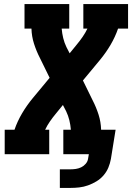

<svg xmlns="http://www.w3.org/2000/svg" viewBox="-20 -755 647 940"><path d="M273 165V74H325Q338 74 351.5 72Q365 70 377.5 64Q390 58 399.5 47Q409 36 411 23L415 0H290V-120H327Q325 -144 319.5 -166.5Q314 -189 304 -210L288 -241L253 -198Q238 -180 224.5 -160.5Q211 -141 201 -120H221V0H3V-120H51Q65 -161 88 -200Q111 -239 140 -274L223 -374L175 -472Q158 -505 146.5 -541Q135 -577 134 -615H100V-735H319V-615H282Q284 -591 289.5 -568.5Q295 -546 305 -525L321 -494L356 -537Q371 -555 384.5 -574.5Q398 -594 408 -615H388V-735H607V-615H558Q544 -574 521 -535Q498 -496 469 -461L386 -361L434 -263Q451 -230 462.5 -194Q474 -158 475 -120H546L523 23Q519 45 510.5 65.5Q502 86 487 103.5Q472 121 452 133Q432 145 411 152.5Q390 160 368.5 162.5Q347 165 325 165Z"/></svg>

Font: Iosevka Curly Slab HvExObl
Style: Regular
Weight: 900
Width: 7
Italic angle: -9°
Monospace: yes
Designer: Belleve Invis
Foundry: Belleve Invis
Version: Version 11.1.0; ttfautohint (v1.8.3)